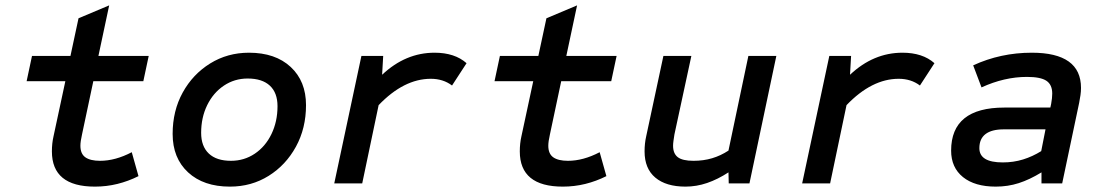

<svg xmlns="http://www.w3.org/2000/svg" viewBox="-20 -682 4100 714"><path d="M333 12Q173 12 173 -119Q173 -134 174.5 -148Q176 -162 179 -175L223 -380H79L99 -474H242L272 -614L386 -662L346 -474H533L513 -380H327L285 -182Q282 -169 280.5 -158.5Q279 -148 279 -140Q279 -110 297.5 -97Q316 -84 352 -84Q409 -84 470 -116L495 -27Q457 -8 416.5 2Q376 12 333 12Z M835 12Q737 12 679.5 -41Q622 -94 622 -184Q622 -270 659.5 -338Q697 -406 761.5 -446Q826 -486 906 -486Q1004 -486 1061 -433Q1118 -380 1118 -291Q1118 -205 1080.5 -136.5Q1043 -68 979 -28Q915 12 835 12ZM839 -84Q888 -84 927.5 -110.5Q967 -137 989.5 -183.5Q1012 -230 1012 -287Q1012 -337 983.5 -363.5Q955 -390 901 -390Q852 -390 812.5 -363.5Q773 -337 750.5 -291Q728 -245 728 -188Q728 -138 756.5 -111Q785 -84 839 -84Z M1223 0 1324 -474H1405L1401 -404Q1488 -486 1596 -486Q1671 -486 1715 -447L1661 -364Q1628 -389 1582 -389Q1482 -389 1388 -291L1327 0Z M2073 12Q1913 12 1913 -119Q1913 -134 1914.5 -148Q1916 -162 1919 -175L1963 -380H1819L1839 -474H1982L2012 -614L2126 -662L2086 -474H2273L2253 -380H2067L2025 -182Q2022 -169 2020.5 -158.5Q2019 -148 2019 -140Q2019 -110 2037.5 -97Q2056 -84 2092 -84Q2149 -84 2210 -116L2235 -27Q2197 -8 2156.5 2Q2116 12 2073 12Z M2529 12Q2457 12 2417 -21.5Q2377 -55 2377 -119Q2377 -134 2378.5 -148Q2380 -162 2383 -175L2447 -474H2551L2488 -182Q2486 -169 2484.5 -158.5Q2483 -148 2483 -140Q2483 -111 2500.5 -97.5Q2518 -84 2559 -84Q2596 -84 2628 -93.5Q2660 -103 2689 -122L2763 -474H2867L2767 0H2690L2689 -41Q2649 -15 2609.5 -1.5Q2570 12 2529 12Z M2963 0 3064 -474H3145L3141 -404Q3228 -486 3336 -486Q3411 -486 3455 -447L3401 -364Q3368 -389 3322 -389Q3222 -389 3128 -291L3067 0Z M3683 12Q3605 12 3561 -23.5Q3517 -59 3517 -122Q3517 -282 3715 -282H3886L3889 -296Q3891 -307 3892 -316.5Q3893 -326 3893 -334Q3893 -367 3871.5 -381.5Q3850 -396 3799 -396Q3715 -396 3630 -357L3599 -439Q3701 -486 3817 -486Q4000 -486 4000 -355Q4000 -342 3998 -328Q3996 -314 3993 -299L3930 0H3853V-41Q3809 -14 3768.5 -1Q3728 12 3683 12ZM3709 -78Q3749 -78 3784.5 -89Q3820 -100 3852 -120L3868 -201H3713Q3668 -201 3645 -183.5Q3622 -166 3622 -131Q3622 -78 3709 -78Z"/></svg>

Font: Sometype Mono SemiBold
Style: Italic
Weight: 600
Italic angle: -12°
Designer: Ryoichi Tsunekawa
Foundry: Dharma Type
Version: Version 1.001